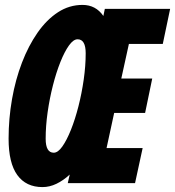

<svg xmlns="http://www.w3.org/2000/svg" viewBox="-20 -746 713 782"><path d="M153 16Q86 16 50.5 -33Q15 -82 15 -181Q15 -263 29 -342.5Q43 -422 69.5 -491Q96 -560 133 -613Q170 -666 216 -696Q262 -726 316 -726Q370 -726 401 -681L407 -710H673L643 -567H505L474 -426H600L571 -286H445L414 -143H561L530 0H256L264 -35Q238 -11 210 2.5Q182 16 153 16ZM199 -124Q216 -124 234 -149.5Q252 -175 269 -217.5Q286 -260 299.5 -313Q313 -366 321 -422Q329 -478 329 -529Q329 -586 296 -586Q279 -586 261 -561Q243 -536 226 -493.5Q209 -451 195.5 -398Q182 -345 174 -289Q166 -233 166 -181Q166 -124 199 -124Z"/></svg>

Font: Geist Mono ExtraBold
Style: Italic
Weight: 800
Italic angle: -12°
Monospace: yes
Designer: Basement.studio, Andrés Briganti, Mateo Zaragoza
Foundry: Basement.studio, Vercel, Andrés Briganti, Guido Ferreyra, Mateo Zaragoza
Version: Version 1.500; ttfautohint (v1.8.4.7-5d5b)